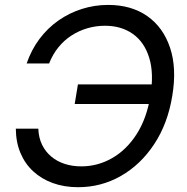

<svg xmlns="http://www.w3.org/2000/svg" viewBox="-20 -758 768 788"><path d="M300.3 10.3Q243.7 10.3 197 -6.6Q150.4 -23.4 116.5 -54.7Q82.5 -85.9 64 -130.1Q45.4 -174.3 44.9 -230H137.2Q138.7 -192.4 152.8 -163.6Q167 -134.8 190.9 -115Q214.8 -95.2 246.1 -85.2Q277.3 -75.2 313.5 -75.2Q380.9 -75.2 439.9 -108.9Q499 -142.6 540.5 -207Q582 -271.5 597.2 -363.8Q612.3 -456.1 592.5 -520.5Q572.8 -585 525.4 -618.7Q478 -652.3 410.6 -652.3Q374 -652.3 339.4 -642.3Q304.7 -632.3 274.2 -612.8Q243.7 -593.3 220 -564.2Q196.3 -535.2 181.6 -497.6H89.4Q108.9 -554.2 142.3 -598.6Q175.8 -643.1 220.2 -674.1Q264.6 -705.1 316.4 -721.4Q368.2 -737.8 423.8 -737.8Q519 -737.8 584.5 -691.9Q649.9 -646 678 -562Q706.1 -478 687 -364.3Q668.5 -250.5 612.8 -166.3Q557.1 -82 476.3 -35.9Q395.5 10.3 300.3 10.3ZM286.6 -331.1 299.8 -411.6H636.7L623.5 -331.1Z"/></svg>

Font: Inter 17pt
Style: Italic
Weight: 400
Italic angle: -9.3988°
Version: Version 4.001;git-66647c0bb